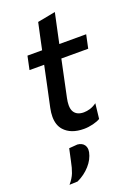

<svg xmlns="http://www.w3.org/2000/svg" viewBox="-178 -751 790 1108"><g transform="rotate(-20 217.5 -197.0)"><path d="M237.5 12Q157 12 116.5 -33.5Q89 -64.5 89 -116Q89 -140.5 95 -169Q109 -234 121.5 -293Q134 -352 147 -414.5H57L74.5 -497H164.5Q173.5 -540.5 181.8 -578.8Q190 -617 199 -658.5L309 -679.5Q298.5 -630 289.5 -588.5Q280.5 -547 270 -497H435L417.5 -414.5H252.5L205 -189Q200 -165.5 200 -146.5Q200 -120.5 210 -105Q227.5 -78 269 -78Q287.5 -78 308 -84.2Q328.5 -90.5 348.5 -105L338 -12.5Q323 -2.5 293.8 4.8Q264.5 12 237.5 12ZM47.5 286.5Q72.5 257.5 83.5 229Q94.5 200.5 102 161.5Q106 143 110 124.5Q114 106 118 87.5L169.5 83.5Q198 86 211 104.5Q219.5 117.5 219.5 133.5Q219.5 140.5 218 148.5Q209.5 190 177.2 226.2Q145 262.5 98 284.5Z"/></g></svg>

Font: Heraclito Medium
Style: Italic
Weight: 500
Italic angle: -12°
Designer: Kostas Bartsokas (font) & Cristiano Sobral (main changes)
Foundry: Kostas Bartsokas (font) & Cristiano Sobral (main changes)
Version: Version 1.00;July 8, 2020;FontCreator 13.0.0.2655 64-bit